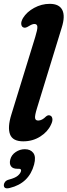

<svg xmlns="http://www.w3.org/2000/svg" viewBox="-22 -744 360 1025"><path d="M307.5 -596.5 175.5 -166.5Q163.5 -127.5 165.2 -114Q167 -100.5 182 -100.5Q202.5 -100.5 224 -122.5Q235.5 -132 246 -127Q255 -124 257.5 -111Q260 -98 250 -78Q233 -40.5 192.8 -15Q152.5 10.5 102 10.5Q45.5 10.5 31.5 -27Q17.5 -64.5 38.5 -132L166 -546Q178.5 -586.5 177.5 -601.2Q176.5 -616 161.5 -616Q150 -616 131 -604Q113 -592.5 103 -597.5Q93.5 -601 91.5 -614.5Q89.5 -628 101 -648Q121 -680.5 160.5 -702Q200 -723.5 243.5 -723.5Q294 -723.5 310.5 -690.8Q327 -658 307.5 -596.5ZM70 157Q46 157 36.5 143.2Q27 129.5 33 107Q39.5 82.5 62 67.5Q84.5 52.5 110.5 52.5Q141 52.5 156 72.8Q171 93 160 134.5Q133 234.5 30 259.5Q-2.5 267.5 -1.5 243Q-1 234 5.8 226Q12.5 218 26.5 214.5Q59 206 72.8 194.2Q86.5 182.5 90 170Q93.5 157 78.5 157Z"/></svg>

Font: Fraunces 72pt S100 SemiBold
Style: Italic
Weight: 600
Italic angle: -16°
Version: Version 1.000; ttfautohint (v1.8.3)